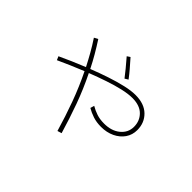

<svg xmlns="http://www.w3.org/2000/svg" viewBox="-119 -913 1237 1237"><g transform="rotate(45 500.0 -294.0)"><path d="M550 -503Q530 -529 510 -553.5Q490 -578 458 -615L479 -629Q509 -595 530.5 -570Q552 -545 573 -517ZM483 41Q453 -62 417 -160.5Q381 -259 334 -355Q287 -336 242 -316.5Q197 -297 158 -279L147 -304Q185 -322 230 -341.5Q275 -361 322 -380Q300 -423 276 -465.5Q252 -508 224 -550L250 -564Q278 -521 303 -478Q328 -435 350 -391Q411 -415 471 -435Q531 -455 583.5 -467Q636 -479 675 -479Q755 -479 799 -436Q843 -393 843 -327Q843 -283 819.5 -249Q796 -215 755 -195.5Q714 -176 663 -176Q621 -176 588 -187Q555 -198 528 -214L536 -241Q563 -225 593 -215Q623 -205 662 -205Q729 -205 771 -239.5Q813 -274 813 -327Q813 -380 777.5 -415.5Q742 -451 674 -451Q637 -451 586.5 -439.5Q536 -428 478.5 -408.5Q421 -389 362 -366Q410 -269 446 -169.5Q482 -70 512 32Z"/></g></svg>

Font: Murecho ExtraLight
Style: Regular
Weight: 200
Designer: Neil Summerour
Foundry: Positype
Version: Version 1.010; ttfautohint (v1.8.3)